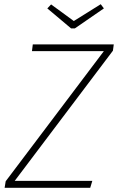

<svg xmlns="http://www.w3.org/2000/svg" viewBox="-20 -893 561 913"><path d="M459 -873 474 -853 336 -758H318L205 -853L223 -872L331 -793ZM2 0 7 -31 474 -650H132L136 -682H521L517 -652L50 -33H419L409 0Z"/></svg>

Font: Fira Sans UltraLight
Style: Italic
Weight: 200
Italic angle: -8°
Designer: Carrois Corporate & Edenspiekermann AG
Foundry: Carrois Corporate GbR & Edenspiekermann AG
Version: Version 4.203;PS 004.203;hotconv 1.0.88;makeotf.lib2.5.64775